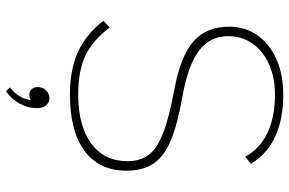

<svg xmlns="http://www.w3.org/2000/svg" viewBox="-184 -566 976 648"><g transform="rotate(90 304.0 -242.0)"><path d="M50 -103 73 -124Q117 -66 168 -42Q219 -18 299 -18Q405 -18 464.5 -62Q524 -106 524 -184Q524 -228 502 -256.5Q480 -285 428 -305Q376 -325 279 -343Q168 -364 119 -407.5Q70 -451 70 -528Q70 -581 99 -622.5Q128 -664 180 -687Q232 -710 299 -710Q466 -710 533 -601L509 -582Q482 -631 428.5 -656.5Q375 -682 299 -682Q242 -682 197 -662Q152 -642 127 -606Q102 -570 102 -525Q102 -463 150.5 -426Q199 -389 304 -370Q401 -353 455 -330Q509 -307 532.5 -271.5Q556 -236 556 -181Q556 -89 489.5 -39.5Q423 10 299 10Q215 10 155.5 -17Q96 -44 50 -103ZM345 121Q345 152 329.5 180Q314 208 288 226L275 212Q294 198 305 179.5Q316 161 317 142Q311 147 299 147Q288 147 281 139Q274 131 274 118Q274 102 285 90.5Q296 79 310 79Q326 79 335.5 90.5Q345 102 345 121Z"/></g></svg>

Font: KoHo ExtraLight
Style: Regular
Weight: 275
Version: Version 1.000; ttfautohint (v1.6)